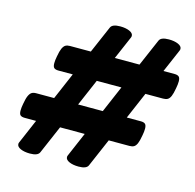

<svg xmlns="http://www.w3.org/2000/svg" viewBox="-92 -684 800 789"><g transform="rotate(15 308.0 -289.5)"><path d="M615.7 -433.6Q615.7 -420.9 612.3 -403.8Q608.4 -380.9 603.3 -369.1Q598.1 -357.4 590.8 -353.3Q583.5 -349.1 571.8 -349.1H496.6L447.8 -235.4H507.8Q520.5 -235.4 526.4 -230Q532.2 -224.6 532.2 -210Q532.2 -197.3 528.8 -180.2Q524.9 -157.2 519.8 -145.5Q514.6 -133.8 507.3 -129.6Q500 -125.5 488.3 -125.5H400.4L348.6 -5.4Q341.8 10.7 308.1 10.7Q284.7 10.7 268.6 3.7Q252.4 -3.4 252.4 -15.1Q252.4 -18.6 253.9 -22L298.3 -125.5H193.4L141.6 -5.4Q134.8 10.7 101.1 10.7Q77.6 10.7 61.5 3.7Q45.4 -3.4 45.4 -15.1Q45.4 -18.6 46.9 -22L91.3 -125.5H43Q30.3 -125.5 24.4 -130.6Q18.6 -135.7 18.6 -150.4Q18.6 -163.1 22 -180.2Q25.9 -203.1 31.2 -214.8Q36.6 -226.6 43.7 -231Q50.8 -235.4 62.5 -235.4H138.7L187.5 -349.1H126.5Q113.8 -349.1 107.9 -354.2Q102.1 -359.4 102.1 -374Q102.1 -386.7 105.5 -403.8Q109.4 -426.8 114.7 -438.5Q120.1 -450.2 127.2 -454.6Q134.3 -459 146 -459H234.9L284.7 -574.2Q291.5 -590.3 325.2 -590.3Q348.6 -590.3 364.7 -583.3Q380.9 -576.2 380.9 -564.5Q380.9 -561.5 379.4 -557.6L336.9 -459H441.9L491.7 -574.2Q498.5 -590.3 532.2 -590.3Q555.7 -590.3 571.8 -583.3Q587.9 -576.2 587.9 -564.5Q587.9 -561.5 586.4 -557.6L543.9 -459H591.3Q604 -459 609.9 -453.6Q615.7 -448.2 615.7 -433.6ZM394.5 -349.1H289.6L240.7 -235.4H345.7Z"/></g></svg>

Font: Courier Prime Sans
Style: Bold Italic
Weight: 700
Italic angle: -10°
Designer: Alan Dague-Greene
Foundry: Quote-Unquote Apps
Version: Version 3.020